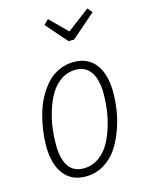

<svg xmlns="http://www.w3.org/2000/svg" viewBox="-117 -834 701 917"><g transform="rotate(-15 234.0 -375.5)"><path d="M405.8 -762.2 425.8 -738.8 306.2 -634.8H278.8L188 -738.8L210.9 -762.2L294.9 -678.2ZM191.9 11.2Q121.6 11.2 83.7 -39.3Q45.9 -89.8 45.9 -178.2Q45.9 -215.8 51.5 -254.9Q57.1 -293.9 68.4 -334.2Q79.6 -374.5 98.6 -409.7Q117.7 -444.8 142.3 -472.4Q167 -500 201.7 -516.1Q236.3 -532.2 276.9 -532.2Q346.7 -532.2 384.3 -482.4Q421.9 -432.6 421.9 -344.2Q421.9 -298.8 414.3 -251.7Q406.7 -204.6 388.9 -157Q371.1 -109.4 345.5 -72.3Q319.8 -35.2 280 -12Q240.2 11.2 191.9 11.2ZM192.9 -28.8Q232.4 -28.8 264.6 -50.5Q296.9 -72.3 317.1 -106.2Q337.4 -140.1 351.1 -183.8Q364.7 -227.5 370.4 -268.3Q376 -309.1 376 -347.2Q376 -418.9 350.3 -456.5Q324.7 -494.1 275.9 -494.1Q235.8 -494.1 203.6 -472.2Q171.4 -450.2 151.1 -416.3Q130.9 -382.3 117.2 -338.6Q103.5 -294.9 98.1 -254.2Q92.8 -213.4 92.8 -174.8Q92.8 -28.8 192.9 -28.8Z"/></g></svg>

Font: Fira Sans Compressed ExtraLight
Style: Italic
Weight: 250
Width: 3
Italic angle: -8°
Designer: Carrois Corporate & Edenspiekermann AG
Foundry: Carrois Corporate GbR & Edenspiekermann AG
Version: Version 4.203;PS 004.203;hotconv 1.0.88;makeotf.lib2.5.64775